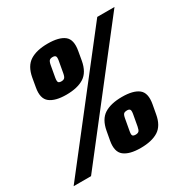

<svg xmlns="http://www.w3.org/2000/svg" viewBox="-191 -820 938 960"><g transform="rotate(-30 278.5 -339.5)"><path d="M-34.5 0 491 -674H590.5L66 0ZM352 2.5Q288 2.5 257.2 -21.8Q226.5 -46 237 -105.5L246.5 -157.5Q257.5 -218 295.2 -242Q333 -266 397.5 -266Q462.5 -266 492.8 -242Q523 -218 512 -157.5L502.5 -105.5Q492 -45 454.2 -21.2Q416.5 2.5 352 2.5ZM163.5 -414Q100 -414 69 -438.2Q38 -462.5 49 -522.5L58 -574Q69 -634.5 107 -658.5Q145 -682.5 209 -682.5Q274 -682.5 304.2 -658.8Q334.5 -635 323.5 -574L314.5 -522.5Q303.5 -462 265.8 -438Q228 -414 163.5 -414ZM363.5 -68Q375.5 -68 381.8 -73.8Q388 -79.5 391.5 -98.5L403.5 -165Q406.5 -183.5 402 -189.2Q397.5 -195 385.5 -195Q373.5 -195 367.2 -189.8Q361 -184.5 357.5 -165L345.5 -98.5Q342 -79.5 346.2 -73.8Q350.5 -68 363.5 -68ZM175 -484.5Q187 -484.5 193.2 -490.2Q199.5 -496 203 -515L215 -582Q218 -600.5 213.5 -606.2Q209 -612 197 -612Q185 -612 178.8 -606.5Q172.5 -601 169 -582L157 -515Q154 -496 158.2 -490.2Q162.5 -484.5 175 -484.5Z"/></g></svg>

Font: Anybody Condensed ExtraBold
Style: Italic
Weight: 800
Width: 3
Italic angle: -10°
Designer: Tyler Finck
Foundry: Etcetera Type Company
Version: Version 1.010; ttfautohint (v1.8.3) -l 8 -r 50 -G 200 -x 14 